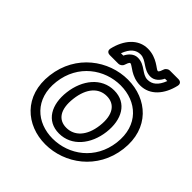

<svg xmlns="http://www.w3.org/2000/svg" viewBox="-205 -863 1040 1040"><g transform="rotate(45 315.5 -343.0)"><path d="M109 -245C127 -394 247 -478 369 -478C492 -478 591 -394 573 -245C555 -97 436 -13 312 -13C190 -13 91 -97 109 -245ZM59 -245C37 -67 160 37 306 37C453 37 601 -67 623 -245C645 -424 522 -528 375 -528C229 -528 81 -424 59 -245ZM189 -245C176 -140 220 -57 317 -57C414 -57 480 -140 493 -245C506 -351 461 -434 364 -434C267 -434 202 -351 189 -245ZM239 -245C250 -337 296 -384 357 -384C418 -384 454 -337 443 -245C432 -154 384 -107 323 -107C262 -107 228 -154 239 -245ZM247 -602C266 -653 293 -673 327 -673C371 -673 394 -625 449 -625C479 -625 501 -648 513 -673H531C512 -623 485 -602 450 -602C407 -602 385 -650 329 -650C299 -650 277 -627 265 -602ZM189 -580C184 -558 201 -552 211 -552H278C288 -552 301 -560 305 -572C315 -603 320 -600 322 -600C336 -600 374 -552 444 -552C519 -552 570 -613 589 -695C594 -717 577 -723 567 -723H500C490 -723 477 -715 473 -703C463 -672 458 -675 455 -675C444 -675 403 -723 333 -723C259 -723 208 -662 189 -580Z"/></g></svg>

Font: Falling Sky
Style: ExtOuObl
Weight: 400
Designer: Paul D. Hunt
Foundry: Adobe Systems Incorporated
Version: Version 1.02